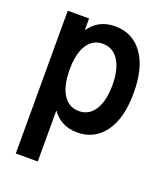

<svg xmlns="http://www.w3.org/2000/svg" viewBox="-137 -632 799 930"><g transform="rotate(20 262.5 -167.0)"><path d="M54.2 205.1V-530.8H164.1V-472.2H178.2L157.2 -406.7V-121.6L186 -55.7H167.5V205.1ZM298.3 7.8Q209 7.8 162.4 -65.7Q115.7 -139.2 115.7 -267.1Q115.7 -394 161.9 -466.3Q208 -538.6 296.9 -538.6Q386.7 -538.6 438.7 -467.5Q490.7 -396.5 490.7 -266.1Q490.7 -134.8 438.7 -63.5Q386.7 7.8 298.3 7.8ZM270 -92.3Q322.8 -92.3 351.8 -138.4Q380.9 -184.6 380.9 -266.1Q380.9 -347.7 351.3 -393.1Q321.8 -438.5 269.5 -438.5Q217.3 -438.5 188.7 -393.1Q160.2 -347.7 160.2 -266.1Q160.2 -183.6 189 -137.9Q217.8 -92.3 270 -92.3Z"/></g></svg>

Font: Reddit Sans Condensed SemiBold
Style: Regular
Weight: 600
Designer: Stephen Hutchings
Foundry: Reddit
Version: Version 1.014